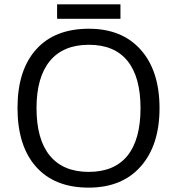

<svg xmlns="http://www.w3.org/2000/svg" viewBox="-20 -858 819 888"><path d="M717.8 -357.9Q717.8 -186.5 631.1 -88.4Q544.4 9.8 390.1 9.8Q232.4 9.8 146.7 -86.7Q61 -183.1 61 -358.9Q61 -533.2 147 -629.2Q232.9 -725.1 391.1 -725.1Q544.9 -725.1 631.3 -627.4Q717.8 -529.8 717.8 -357.9ZM148.9 -357.9Q148.9 -212.9 210.7 -137.9Q272.5 -63 390.1 -63Q508.8 -63 569.3 -137.7Q629.9 -212.4 629.9 -357.9Q629.9 -502 569.6 -576.4Q509.3 -650.9 391.1 -650.9Q272.5 -650.9 210.7 -575.9Q148.9 -501 148.9 -357.9ZM244.1 -837.9H537.1V-771H244.1Z"/></svg>

Font: HunimalSansv1.5
Style: Regular
Weight: 400
Foundry: Ascender Corporation
Version: Version 1.10